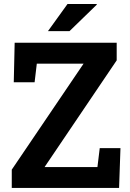

<svg xmlns="http://www.w3.org/2000/svg" viewBox="-20 -920 636 940"><path d="M37.6 0V-89.4L389.2 -608.4H160.2L149.4 -517.1H47.4L51.8 -710.9H551.3V-624.5L198.2 -102.1H457L468.3 -194.8H569.8L563 0ZM214.8 -767.6 310.5 -900.4H453.1L454.1 -897.5L320.3 -767.6Z"/></svg>

Font: Roboto Slab SemiBold
Style: Regular
Weight: 600
Designer: Google
Version: Version 2.001; ttfautohint (v1.8.3)